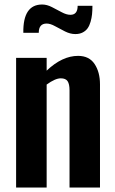

<svg xmlns="http://www.w3.org/2000/svg" viewBox="-20 -836 514 856"><path d="M315.9 -684.1Q293.5 -684.1 270 -695.8Q246.6 -707.5 225.6 -719.2Q204.6 -731 188 -731Q152.8 -731 152.8 -689.9H84Q82 -815.9 168 -815.9Q189 -815.9 211.4 -804.4Q233.9 -793 255.1 -781.5Q276.4 -770 293.9 -770Q326.2 -770 326.2 -810.1H392.1Q392.1 -789.1 390.4 -772.5Q388.7 -755.9 383.8 -738.8Q378.9 -721.7 370.8 -710.2Q362.8 -698.7 348.9 -691.4Q335 -684.1 315.9 -684.1ZM51.8 0V-578.1H188V-521Q257.3 -586.9 328.1 -586.9Q377.4 -586.9 401.6 -550.8Q425.8 -514.6 425.8 -460V0H290V-433.1Q290 -460.9 281.5 -473.9Q272.9 -486.8 251 -486.8Q226.1 -486.8 188 -459V0Z"/></svg>

Font: Oswald Medium
Style: Regular
Weight: 500
Designer: Vernon Adams
Foundry: Vernon Adams
Version: Version 4.103